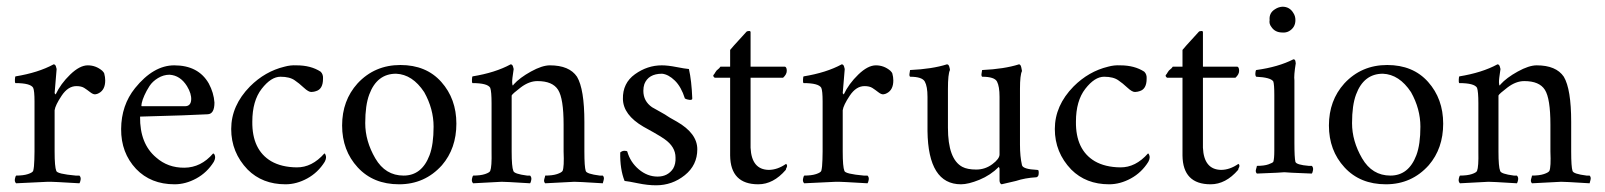

<svg xmlns="http://www.w3.org/2000/svg" viewBox="-20 -515 4791 573"><path d="M217 32Q136 27 122.5 27.5Q109 28 28 32Q23 27 24.5 19Q26 11 28 9Q50 9 63.5 4.5Q77 0 79 -5Q82 -16 82.5 -38.5Q83 -61 83 -63V-212Q83 -244 79 -253Q71 -267 26 -267Q24 -269 24.5 -277.5Q25 -286 26 -287Q94 -298 140 -323Q145 -323 147 -316.5Q149 -310 149 -309L143 -237Q145 -234 146 -233Q161 -265 189.5 -292.5Q218 -320 242 -320Q266 -320 285 -304Q290 -299 291 -296Q294 -285 294 -275Q294 -247 275 -237Q270 -234 264 -233.5Q258 -233 249 -240Q240 -247 231.5 -252.5Q223 -258 208 -258Q183 -258 164 -229.5Q145 -201 143 -186V-63Q143 -17 148 -5Q150 4 206 9Q214 9 217 9Q222 14 220.5 22Q219 30 217 32Z M403 -198Q403 -198 532 -198Q549 -198 550.5 -216.5Q552 -235 538 -258Q518 -290 486 -292Q468 -292 451.5 -282Q435 -272 426 -258Q417 -244 411 -230.5Q405 -217 403 -207.5Q401 -198 403 -198ZM446 -45Q481 -14 530.5 -14.5Q580 -15 616 -57Q618 -57 620 -54Q625 -45 618 -32Q598 0 566 17.5Q534 35 501 35Q430 35 386 -11Q341 -59 341.5 -130Q342 -201 383 -252Q438 -320 500 -320Q572 -320 603 -266Q618 -238 620 -209Q620 -175 600 -174Q549 -171 398 -167Q397 -86 446 -45Z M789 -34Q820 -16 865.5 -15.5Q911 -15 948 -57Q950 -57 951 -54Q956 -45 949 -32Q929 0 897 17.5Q865 35 832 35Q763 35 719 -9Q670 -60 670 -130Q670 -200 726 -257Q771 -302 829 -316Q847 -321 865 -320Q908 -320 937 -301Q945 -293 944 -280Q944 -249 923 -243Q918 -241 909.5 -240.5Q901 -240 886.5 -253.5Q872 -267 860 -275Q845 -286 817 -286Q789 -286 761 -250Q733 -214 733 -152Q732 -68 789 -34Z M1162 -295Q1105 -295 1082 -233Q1070 -201 1070 -147.5Q1070 -94 1100 -42.5Q1130 9 1184.5 9Q1239 9 1262 -52Q1274 -84 1274 -137Q1274 -190 1246 -240Q1211 -293 1162 -295ZM1299 -22Q1248 35 1171 35Q1094 35 1047.5 -15.5Q1001 -66 1001 -140.5Q1001 -215 1047 -266Q1098 -321 1175 -321Q1252 -321 1297 -270.5Q1342 -220 1342 -146Q1342 -72 1299 -22Z M1562 32Q1481 27 1477 27.5Q1473 28 1392 32Q1387 27 1388.5 19Q1390 11 1392 9Q1414 9 1427.5 4.5Q1441 0 1443 -5Q1448 -17 1447 -63V-207Q1447 -242 1443 -253Q1435 -267 1390 -267Q1388 -269 1388.5 -277.5Q1389 -286 1390 -287Q1458 -298 1504 -323Q1509 -323 1511 -316.5Q1513 -310 1513 -309Q1508 -277 1508.5 -269Q1509 -261 1510 -260Q1512 -260 1513 -263Q1531 -283 1564.5 -301.5Q1598 -320 1621 -320Q1679 -320 1702 -286Q1724 -249 1724 -151V-63Q1724 -17 1728 -5Q1730 4 1770 9Q1776 9 1779 9Q1784 14 1781.5 22.5Q1779 31 1779 32Q1698 27 1694 27.5Q1690 28 1607 32Q1602 27 1604.5 19Q1607 11 1607 9Q1629 9 1642.5 4.5Q1656 0 1659 -5Q1664 -17 1662 -63V-143Q1662 -221 1645.5 -247Q1629 -273 1584 -273Q1559 -273 1534 -254Q1509 -235 1507 -230V-63Q1507 -17 1512 -5Q1514 4 1553 9Q1559 9 1562 9Q1567 14 1565.5 22Q1564 30 1562 32Z M1955 -320Q1973 -320 1998.5 -315Q2024 -310 2036 -309Q2044 -274 2046 -221Q2046 -216 2037.5 -217Q2029 -218 2024 -221Q2013 -256 1994 -274.5Q1975 -293 1956 -295Q1915 -295 1903 -264Q1900 -255 1900 -244Q1900 -213 1926 -195Q1931 -192 1950 -181.5Q1969 -171 1971 -169Q1973 -167 2000 -152Q2061 -117 2061 -69.5Q2061 -22 2023.5 8Q1986 38 1938 38Q1913 38 1884 32Q1855 26 1844 25Q1830 -10 1831 -60Q1837 -65 1843.5 -65Q1850 -65 1852 -63Q1861 -31 1886.5 -9.5Q1912 12 1942.5 12Q1973 12 1989 -12Q1997 -26 1996 -45Q1996 -77 1963 -100Q1955 -106 1930.5 -120Q1906 -134 1900 -137Q1840 -172 1839 -219.5Q1838 -267 1875 -293.5Q1912 -320 1955 -320Z M2243 35Q2160 35 2159 -51V-283H2113Q2110 -285 2109 -287.5Q2108 -290 2109.5 -291.5Q2111 -293 2112 -294.5Q2113 -296 2115 -299.5Q2117 -303 2118.5 -304.5Q2120 -306 2122.5 -308Q2125 -310 2126.5 -311.5Q2128 -313 2130 -316H2159V-366Q2168 -377 2187 -397.5Q2206 -418 2207.5 -420Q2209 -422 2212 -422Q2220 -424 2220 -419V-316H2323Q2328 -314 2328 -303.5Q2328 -293 2317 -283H2220V-74Q2223 -9 2274 -8Q2300 -8 2326 -26Q2332 -21 2326 -12Q2326 -12 2326 -11L2325 -8Q2288 35 2243 35Z M2569 32Q2488 27 2474.5 27.5Q2461 28 2380 32Q2375 27 2376.5 19Q2378 11 2380 9Q2402 9 2415.5 4.5Q2429 0 2431 -5Q2434 -16 2434.5 -38.5Q2435 -61 2435 -63V-212Q2435 -244 2431 -253Q2423 -267 2378 -267Q2376 -269 2376.5 -277.5Q2377 -286 2378 -287Q2446 -298 2492 -323Q2497 -323 2499 -316.5Q2501 -310 2501 -309L2495 -237Q2497 -234 2498 -233Q2513 -265 2541.5 -292.5Q2570 -320 2594 -320Q2618 -320 2637 -304Q2642 -299 2643 -296Q2646 -285 2646 -275Q2646 -247 2627 -237Q2622 -234 2616 -233.5Q2610 -233 2601 -240Q2592 -247 2583.5 -252.5Q2575 -258 2560 -258Q2535 -258 2516 -229.5Q2497 -201 2495 -186V-63Q2495 -17 2500 -5Q2502 4 2558 9Q2566 9 2569 9Q2574 14 2572.5 22Q2571 30 2569 32Z M2848 35Q2750 35 2748 -124V-226Q2748 -257 2740 -271.5Q2732 -286 2696 -286Q2693 -289 2694.5 -296.5Q2696 -304 2696 -306Q2762 -309 2806 -323Q2811 -323 2813 -316Q2815 -309 2815 -306Q2809 -294 2809 -250V-134Q2809 -40 2852 -17Q2867 -9 2893.5 -9Q2920 -9 2941.5 -25Q2963 -41 2963 -54V-226Q2963 -257 2955.5 -271.5Q2948 -286 2911 -286Q2908 -289 2909.5 -296.5Q2911 -304 2911 -306Q2977 -309 3021 -323Q3026 -323 3028 -313.5Q3030 -304 3030 -303Q3024 -291 3024 -250V-83Q3024 -48 3030 -22Q3033 -10 3075 -8Q3077 -8 3078.5 -7Q3080 -6 3080 1Q3080 8 3077.5 11Q3075 14 3073 14Q3039 16 3012 25L2969 35Q2964 33 2963 25V-12L2961 -17Q2936 8 2903 21.5Q2870 35 2848 35Z M3247 -34Q3278 -16 3323.5 -15.5Q3369 -15 3406 -57Q3408 -57 3409 -54Q3414 -45 3407 -32Q3387 0 3355 17.5Q3323 35 3290 35Q3221 35 3177 -9Q3128 -60 3128 -130Q3128 -200 3184 -257Q3229 -302 3287 -316Q3305 -321 3323 -320Q3366 -320 3395 -301Q3403 -293 3402 -280Q3402 -249 3381 -243Q3376 -241 3367.5 -240.5Q3359 -240 3344.5 -253.5Q3330 -267 3318 -275Q3303 -286 3275 -286Q3247 -286 3219 -250Q3191 -214 3191 -152Q3190 -68 3247 -34Z M3593 35Q3510 35 3509 -51V-283H3463Q3460 -285 3459 -287.5Q3458 -290 3459.5 -291.5Q3461 -293 3462 -294.5Q3463 -296 3465 -299.5Q3467 -303 3468.5 -304.5Q3470 -306 3472.5 -308Q3475 -310 3476.5 -311.5Q3478 -313 3480 -316H3509V-366Q3518 -377 3537 -397.5Q3556 -418 3557.5 -420Q3559 -422 3562 -422Q3570 -424 3570 -419V-316H3673Q3678 -314 3678 -303.5Q3678 -293 3667 -283H3570V-74Q3573 -9 3624 -8Q3650 -8 3676 -26Q3682 -21 3676 -12Q3676 -12 3676 -11L3675 -8Q3638 35 3593 35Z M3769 -455Q3767 -477 3786 -488Q3795 -494 3807 -495Q3829 -495 3840 -476Q3846 -467 3846 -455Q3846 -433 3827 -422Q3818 -417 3807 -418Q3785 -418 3774 -435Q3767 -444 3769 -455ZM3895 3Q3817 0 3813 -1Q3809 0 3731 3Q3726 -2 3728.5 -10Q3731 -18 3731 -20Q3753 -20 3765.5 -24.5Q3778 -29 3780 -32Q3783 -41 3783 -65V-89V-232Q3783 -263 3780 -272Q3772 -284 3729 -286Q3726 -289 3726.5 -296.5Q3727 -304 3729 -306Q3795 -315 3840 -338Q3845 -338 3846 -332.5Q3847 -327 3847 -326Q3841 -289 3843 -275V-89Q3843 -44 3846 -32Q3849 -23 3886 -20Q3892 -20 3895 -20Q3900 -15 3898.5 -7Q3897 1 3895 3Z M4107 -295Q4050 -295 4027 -233Q4015 -201 4015 -147.5Q4015 -94 4045 -42.5Q4075 9 4129.5 9Q4184 9 4207 -52Q4219 -84 4219 -137Q4219 -190 4191 -240Q4156 -293 4107 -295ZM4244 -22Q4193 35 4116 35Q4039 35 3992.5 -15.5Q3946 -66 3946 -140.5Q3946 -215 3992 -266Q4043 -321 4120 -321Q4197 -321 4242 -270.5Q4287 -220 4287 -146Q4287 -72 4244 -22Z M4507 32Q4426 27 4422 27.5Q4418 28 4337 32Q4332 27 4333.5 19Q4335 11 4337 9Q4359 9 4372.5 4.5Q4386 0 4388 -5Q4393 -17 4392 -63V-207Q4392 -242 4388 -253Q4380 -267 4335 -267Q4333 -269 4333.5 -277.5Q4334 -286 4335 -287Q4403 -298 4449 -323Q4454 -323 4456 -316.5Q4458 -310 4458 -309Q4453 -277 4453.5 -269Q4454 -261 4455 -260Q4457 -260 4458 -263Q4476 -283 4509.5 -301.5Q4543 -320 4566 -320Q4624 -320 4647 -286Q4669 -249 4669 -151V-63Q4669 -17 4673 -5Q4675 4 4715 9Q4721 9 4724 9Q4729 14 4726.5 22.5Q4724 31 4724 32Q4643 27 4639 27.5Q4635 28 4552 32Q4547 27 4549.5 19Q4552 11 4552 9Q4574 9 4587.5 4.5Q4601 0 4604 -5Q4609 -17 4607 -63V-143Q4607 -221 4590.5 -247Q4574 -273 4529 -273Q4504 -273 4479 -254Q4454 -235 4452 -230V-63Q4452 -17 4457 -5Q4459 4 4498 9Q4504 9 4507 9Q4512 14 4510.5 22Q4509 30 4507 32Z"/></svg>

Font: AMoshref-Naskh
Style: Naskh
Weight: 500
Version: Version 0.001